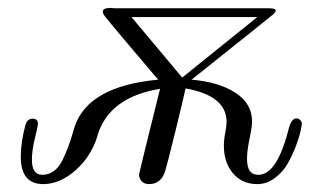

<svg xmlns="http://www.w3.org/2000/svg" viewBox="-20 -451 778 482"><path d="M32.2 -57.1Q32.2 -94.2 43.9 -137.2Q48.8 -153.3 62 -153.1Q75.2 -152.8 75.2 -140.1Q75.2 -134.3 67.6 -103.8Q60.1 -73.2 60.1 -49.8Q60.1 -11.7 86.9 -12.2Q102.1 -12.2 115 -21.5Q127.9 -30.8 136.5 -48.3Q145 -65.9 150.4 -80.1Q155.8 -94.2 161.4 -113Q167 -131.8 168 -134.8Q203.1 -234.9 377 -251Q258.8 -390.1 243.2 -410.2Q238.3 -416 237.8 -421.9Q237.8 -430.7 256.8 -431.2Q258.8 -431.2 262.5 -430.7Q266.1 -430.2 268.1 -430.2H654.8Q670.9 -430.2 671.9 -425.8Q672.9 -421.9 667 -416Q663.1 -412.1 460.9 -251Q529.8 -245.1 571.3 -218Q612.8 -190.9 612.8 -146Q612.8 -132.8 606.4 -102.3Q600.1 -71.8 600.1 -51.8Q600.1 -11.7 628.9 -12.2Q675.8 -12.2 705.1 -128.9Q711.9 -153.8 724.1 -153.8Q730 -153.8 733.9 -149.4Q737.8 -145 737.8 -140.1Q737.8 -138.2 734.9 -123.5Q731.9 -108.9 723.4 -85.9Q714.8 -63 702.9 -41.5Q690.9 -20 670.4 -4.4Q649.9 11.2 626 11.2Q587.9 11.2 564.9 -15.9Q542 -43 542 -85Q542 -100.1 545.4 -117.4Q548.8 -134.8 548.8 -145Q548.8 -210.9 445.8 -229Q442.9 -213.9 421.4 -126Q399.9 -38.1 395 -22.9Q385.3 11.2 354 11.2Q342.8 11.2 335.9 4.2Q329.1 -2.9 329.1 -13.2Q329.1 -16.1 381.8 -228Q253.9 -207 225.1 -111.8Q224.1 -108.9 224.1 -107.9Q208 -57.1 168.9 -22.9Q129.9 11.2 87.9 11.2Q32.2 10.7 32.2 -57.1ZM310.1 -408.2 437 -256.8H438L626 -408.2Z"/></svg>

Font: CMU Classical Serif
Style: Italic
Weight: 500
Italic angle: -14.04°
Version: Version 0.7.0